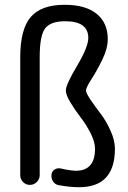

<svg xmlns="http://www.w3.org/2000/svg" viewBox="-20 -780 540 810"><path d="M65.4 -41V-538.1Q65.4 -657.2 109.9 -708.5Q154.3 -759.8 252.9 -759.8Q340.8 -759.8 387.7 -721.7Q434.6 -683.6 434.6 -615.2Q434.6 -575.2 411.6 -528.3Q388.7 -481.4 365.7 -445.8Q342.8 -410.2 342.8 -398.4Q342.8 -387.7 361.8 -359.4Q380.9 -331.1 403.8 -301.3Q426.8 -271.5 445.8 -230Q464.8 -188.5 464.8 -152.3Q464.8 9.8 313.5 9.8Q274.4 9.8 226.6 1Q211.9 -2 203.6 -15.1Q195.3 -28.3 197.3 -43Q198.2 -56.6 210 -64.5Q221.7 -72.3 236.3 -69.3Q274.4 -60.5 299.8 -59.6Q380.9 -59.6 380.9 -152.3Q380.9 -181.6 361.8 -218.8Q342.8 -255.9 319.3 -286.1Q295.9 -316.4 276.9 -348.1Q257.8 -379.9 257.8 -398.4Q257.8 -422.9 305.2 -502.4Q352.5 -582 352.5 -620.1Q352.5 -690.4 254.9 -690.4Q193.4 -690.4 170.4 -660.2Q147.5 -629.9 147.5 -540V-41Q147.5 -24.4 135.3 -12.2Q123 0 106 0Q88.9 0 77.1 -12.2Q65.4 -24.4 65.4 -41Z"/></svg>

Font: Rounded Mgen+ 1m regular
Style: Regular
Weight: 400
Designer: [Source Han Sans]
Ryoko NISHIZUKA  (kana & ideographs); Paul D. Hunt (Latin, Greek & Cyrillic); Wenlong ZHANG  (bopomofo
Version: Version 1.059.20150602